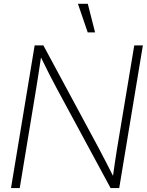

<svg xmlns="http://www.w3.org/2000/svg" viewBox="-20 -959 750 979"><path d="M36.1 0 156.7 -727.5H201.2L484.4 -201.7Q501 -170.9 519.3 -134.8Q537.6 -98.6 556.2 -62.5Q561 -97.7 566.7 -135.7Q572.3 -173.8 577.1 -202.6L664.6 -727.5H708.5L587.9 0H543.9L269.5 -507.8Q252 -539.6 231.7 -579.8Q211.4 -620.1 189 -666Q181.6 -618.7 175.8 -579.1Q169.9 -539.6 164.6 -508.3L80.6 0ZM427.2 -793.9 377.4 -939.5H427.7L464.8 -793.9Z"/></svg>

Font: Inter Display ExtraLight
Style: Italic
Weight: 200
Italic angle: -9.39999°
Designer: Rasmus Andersson
Foundry: rsms
Version: Version 4.000;git-a52131595